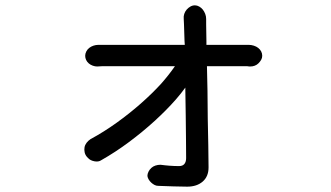

<svg xmlns="http://www.w3.org/2000/svg" viewBox="-20 -634 1240 719"><path d="M710 -614Q718 -614 726 -609.5Q734 -605 739.5 -598Q745 -591 748.5 -582Q752 -573 752 -563V-543Q752 -519 753 -480V-466H912Q921 -466 930.5 -463Q940 -460 947 -454.5Q954 -449 958 -441.5Q962 -434 962 -425Q962 -417 958 -410Q954 -403 948 -397Q942 -391 934 -388Q926 -385 917 -385H913Q912 -385 910.5 -385.5Q909 -386 906 -386H755Q756 -342 757 -294Q757 -241 758 -189.5Q759 -138 760 -91Q761 -44 761 -7Q761 27 739 46Q717 65 681 65Q660 65 629.5 64Q599 63 573 62Q565 62 558.5 58.5Q552 55 546.5 50Q541 45 537 38.5Q533 32 532 25Q532 17 536 9Q540 1 546.5 -5Q553 -11 562 -14Q571 -17 581 -17Q590 -16 598 -15Q606 -14 614 -13.5Q622 -13 631 -12.5Q640 -12 650 -12Q664 -12 670.5 -20Q677 -28 677 -42Q677 -71 676.5 -113Q676 -155 675.5 -202.5Q675 -250 674 -300V-306Q659 -285 639 -262Q604 -222 559 -181Q514 -140 463 -102Q412 -64 359 -34Q349 -27 333.5 -30Q318 -33 310 -42L306 -46Q299 -54 297 -63.5Q295 -73 296.5 -82Q298 -91 304 -99Q310 -107 319 -113Q369 -140 417 -174.5Q465 -209 507 -246Q549 -283 583 -320Q613 -354 635 -386H361Q353 -386 344 -385Q336 -385 327.5 -388Q319 -391 312.5 -396.5Q306 -402 302.5 -409.5Q299 -417 299 -425Q299 -433 303 -441Q307 -449 314 -454.5Q321 -460 330 -463Q339 -466 348 -466H672Q671 -473 671 -481Q670 -519 669 -543Q669 -548 668.5 -553.5Q668 -559 668 -564Q667 -573 670 -582Q673 -591 679 -598Q685 -605 693 -609.5Q701 -614 710 -614Z"/></svg>

Font: Maple Mono NF CN
Style: Regular
Weight: 400
Monospace: yes
Designer: subframe7536
Version: Version 7.000